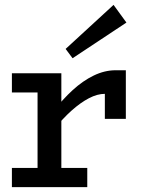

<svg xmlns="http://www.w3.org/2000/svg" viewBox="-20 -774 589 794"><path d="M201.6 -236.3V-313.9Q238.8 -363.4 280.8 -401.6Q322.7 -439.9 367.7 -461.7Q412.8 -483.5 458.3 -483.5H500.4V-282.4H413.6V-385.9Q382.6 -386 347.7 -367.8Q312.8 -349.6 275.8 -316.5Q238.7 -283.5 201.6 -236.3ZM29.2 0V-79.4H340.9V0ZM135.3 -22V-471H233.7V-22ZM29.2 -391.6V-471H228.2V-391.6ZM280.1 -533.2 251.4 -571.7 449.6 -753.8 502.8 -680.7Z"/></svg>

Font: BioRhyme ExtraBold
Style: Regular
Weight: 800
Designer: Aoife Mooney
Foundry: Aoife Mooney Type
Version: Version 1.600;gftools[0.9.33]